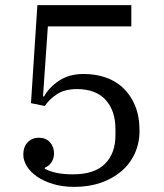

<svg xmlns="http://www.w3.org/2000/svg" viewBox="-20 -718 640 750"><path d="M270 12Q225 12 188 1Q151 -10 125 -28Q99 -46 85 -68.5Q71 -91 71 -114Q71 -144 88 -162Q105 -180 132 -180Q159 -180 175 -162.5Q191 -145 191 -119Q191 -99 181 -84Q171 -69 155 -63V-59Q172 -49 199.5 -43Q227 -37 265 -37Q349 -37 390 -78Q431 -119 431 -190V-213Q431 -286 392.5 -328Q354 -370 281 -370Q233 -370 202.5 -350Q172 -330 155 -304L101 -315L126 -698H493V-615H167L148 -342L152 -341Q172 -377 211 -403Q250 -429 307 -429Q353 -429 392.5 -415.5Q432 -402 461.5 -374Q491 -346 508 -304.5Q525 -263 525 -207Q525 -159 506.5 -118.5Q488 -78 454 -49Q420 -20 373.5 -4Q327 12 270 12Z"/></svg>

Font: IBM Plex Serif
Style: Regular
Weight: 400
Designer: Mike Abbink, Paul van der Laan, Pieter van Rosmalen
Foundry: Bold Monday
Version: Version 3.001